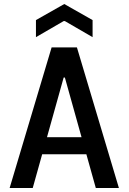

<svg xmlns="http://www.w3.org/2000/svg" viewBox="-20 -936 640 956"><path d="M28 0 237 -700H363L572 0H457L410 -168H190L143 0ZM297 -550 214 -253H386L303 -550ZM159 -751V-836L300 -916L441 -836V-751L303 -831H297Z"/></svg>

Font: DM Mono Medium
Style: Regular
Weight: 500
Designer: Colophon Foundry
Foundry: Colophon Foundry
Version: Version 1.000; ttfautohint (v1.8.2.53-6de2)